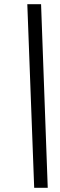

<svg xmlns="http://www.w3.org/2000/svg" viewBox="-20 -780 290 921"><path d="M144 121 111 -760H177L209 121Z"/></svg>

Font: Noto Serif Tamil Condensed ExtraBold
Style: Italic
Weight: 800
Width: 3
Italic angle: -12°
Designer: Indian Type Foundry, Tom Grace, and the Monotype Design Team
Foundry: Monotype Imaging Inc.
Version: Version 2.003; ttfautohint (v1.8.4.7-5d5b)